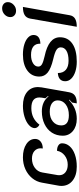

<svg xmlns="http://www.w3.org/2000/svg" viewBox="524 -1274 758 1847"><g transform="rotate(-90 903.5 -350.0)"><path d="M39 -139Q39 -154 42 -169L70 -324Q79 -378 113.5 -420Q148 -462 200 -485.5Q252 -509 314 -509Q392 -509 441.5 -476Q491 -443 491 -391Q491 -359 465.5 -338.5Q440 -318 399 -318Q401 -332 401 -338Q401 -376 374 -399Q347 -422 302 -422Q250 -422 212.5 -394Q175 -366 168 -321L143 -175Q142 -170 142 -160Q142 -123 169.5 -100.5Q197 -78 243 -78Q294 -78 331.5 -107Q369 -136 377 -181Q409 -181 429 -168Q449 -155 449 -133Q449 -92 420.5 -59.5Q392 -27 341 -9Q290 9 225 9Q140 9 89.5 -31.5Q39 -72 39 -139Z M522 -126Q522 -185 551.5 -230.5Q581 -276 634.5 -301.5Q688 -327 756 -327Q848 -327 900 -263L904 -267L882 -293L888 -327Q890 -343 890 -351Q890 -428 787 -428Q687 -428 628 -350Q613 -357 604 -369.5Q595 -382 595 -395Q595 -425 624.5 -451.5Q654 -478 703.5 -493.5Q753 -509 809 -509Q893 -509 941.5 -470Q990 -431 990 -364Q990 -348 987 -330L940 -64Q933 -26 907.5 -8.5Q882 9 833 9L841 -36L869 -62L865 -66Q825 -28 781 -9.5Q737 9 684 9Q612 9 567 -28.5Q522 -66 522 -126ZM862 -175Q862 -210 833 -230.5Q804 -251 753 -251Q694 -251 657.5 -220Q621 -189 621 -140Q621 -67 719 -67Q783 -67 822.5 -97Q862 -127 862 -175Z M1046 -102Q1046 -135 1066.5 -153Q1087 -171 1125 -173Q1125 -123 1155.5 -96.5Q1186 -70 1243 -70Q1305 -70 1338.5 -90Q1372 -110 1372 -146Q1372 -171 1347 -187Q1322 -203 1257 -218Q1169 -239 1130 -270.5Q1091 -302 1091 -351Q1091 -424 1148.5 -466.5Q1206 -509 1303 -509Q1356 -509 1399 -496Q1442 -483 1466.5 -459.5Q1491 -436 1491 -407Q1491 -376 1469.5 -359Q1448 -342 1407 -341Q1409 -385 1381 -408Q1353 -431 1299 -431Q1250 -431 1218.5 -411.5Q1187 -392 1187 -361Q1187 -339 1209 -326Q1231 -313 1288 -300Q1469 -262 1469 -153Q1469 -76 1407.5 -33.5Q1346 9 1234 9Q1181 9 1138 -5Q1095 -19 1070.5 -44.5Q1046 -70 1046 -102Z M1663 -630Q1663 -662 1688 -685.5Q1713 -709 1747 -709Q1773 -709 1790 -694Q1807 -679 1807 -654Q1807 -623 1782 -599Q1757 -575 1724 -575Q1697 -575 1680 -590.5Q1663 -606 1663 -630ZM1649 -441Q1656 -476 1683 -492.5Q1710 -509 1761 -509L1681 -59Q1675 -24 1648 -7.5Q1621 9 1570 9Z"/></g></svg>

Font: K2D Medium
Style: Italic
Weight: 500
Italic angle: -10°
Designer: Katatrad Aksorn Co.,Ltd.
Foundry: Cadson Demak Co.,Ltd.
Version: Version 1.000; ttfautohint (v1.6)